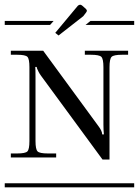

<svg xmlns="http://www.w3.org/2000/svg" viewBox="-29 -797 591 817"><path d="M-8.8 -17.1H542V0H-8.8ZM17.1 -581.1H154.8L389.2 -261.2Q405.8 -239.7 405.8 -225.1H413.1Q411.1 -244.6 411.1 -267.1V-511.2Q411.1 -546.4 402.1 -555.2Q393.1 -564 357.9 -564H332V-581.1H516.1V-564H490.2Q455.1 -564 446 -555.2Q437 -546.4 437 -511.2V-118.2H407.2L146 -474.1Q140.1 -481.9 135.5 -490.7Q130.9 -499.5 128.9 -504.9Q127 -510.3 127 -512.2H121.1Q122.1 -501 122.1 -470.2V-196.8Q122.1 -161.6 130.9 -152.8Q139.6 -144 174.8 -144H210V-127H17.1V-144H43.9Q79.1 -144 87.6 -152.8Q96.2 -161.6 96.2 -196.8V-511.2Q96.2 -546.4 87.6 -555.2Q79.1 -564 43.9 -564H17.1ZM-8.8 -708H199.2L184.1 -690.9H-8.8ZM356 -708H542V-690.9H335ZM319.8 -773.9 335.9 -759.8Q340.8 -754.9 340.8 -751Q340.8 -749 336.9 -743.2L325.2 -728L220.2 -646L206.1 -657.2L301.8 -772Q306.6 -776.9 312 -776.9Q315.4 -776.9 319.8 -773.9Z"/></svg>

Font: FoglihtenFr01
Style: Regular
Weight: 500
Version: Version 0.68